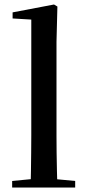

<svg xmlns="http://www.w3.org/2000/svg" viewBox="-20 -833 386 853"><path d="M34 0V-29L148 -40H197L314 -29V0ZM116 0Q117 -34 117.5 -73.5Q118 -113 118.5 -154.5Q119 -196 119 -232V-746L36 -751V-778L220 -813L235 -804L231 -647V-232Q231 -196 231.5 -154.5Q232 -113 233 -73.5Q234 -34 235 0Z"/></svg>

Font: Noto Serif KR ExtraLight SemiBold
Style: Regular
Weight: 600
Version: Version 2.002-H1;hotconv 1.1.0;makeotfexe 2.6.0